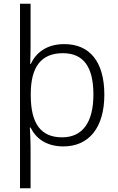

<svg xmlns="http://www.w3.org/2000/svg" viewBox="-20 -780 639 1036"><path d="M543 -269C543 -448 463 -542 327 -542C229 -542 173 -493 146 -435H143C144 -460 145 -505 145 -531V-760H88V236H145V15C145 -16 143 -62 141 -92H145C172 -36 227 10 322 10C458 10 543 -89 543 -269ZM484 -270C484 -119 425 -39 315 -39C199 -39 146 -115 146 -266V-277C147 -416 200 -493 319 -493C430 -493 484 -420 484 -270Z"/></svg>

Font: Noto Sans Myanmar UI Light
Style: Regular
Weight: 300
Designer: Monotype Design Team
Foundry: Monotype Imaging Inc.
Version: Version 2.103